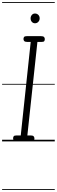

<svg xmlns="http://www.w3.org/2000/svg" viewBox="-25 -1349 542 1832"><path d="M135.5 0Q115.5 0 107.8 -8Q100 -16 100 -27.5Q100 -41 105.8 -48.8Q111.5 -56.5 131.5 -56.5H173L268 -949H234.5Q214.5 -949 206.8 -956.8Q199 -964.5 199 -976.5Q199 -989 205 -996.5Q211 -1004 230.5 -1004H367Q387.5 -1004 395 -996Q402.5 -988 402.5 -976.5Q402.5 -964 397.2 -956.5Q392 -949 372 -949H332L236 -56.5H269.5Q288.5 -56.5 296 -48.5Q303.5 -40.5 303.5 -27.5Q303.5 -15 298.2 -7.5Q293 0 273 0ZM135.5 0Q115.5 0 107.8 -8Q100 -16 100 -27.5Q100 -41 105.8 -48.8Q111.5 -56.5 131.5 -56.5H173L268 -949H234.5Q214.5 -949 206.8 -956.8Q199 -964.5 199 -976.5Q199 -989 205 -996.5Q211 -1004 230.5 -1004H367Q387.5 -1004 395 -996Q402.5 -988 402.5 -976.5Q402.5 -964 397.2 -956.5Q392 -949 372 -949H332L236 -56.5H269.5Q288.5 -56.5 296 -48.5Q303.5 -40.5 303.5 -27.5Q303.5 -15 298.2 -7.5Q293 0 273 0ZM309 -1127Q290.5 -1127 278.8 -1140.5Q267 -1154 267 -1174Q267 -1192 278.5 -1206Q290 -1220 309 -1220Q327.5 -1220 340.5 -1207.2Q353.5 -1194.5 353.5 -1174Q353.5 -1154.5 340.8 -1140.8Q328 -1127 309 -1127ZM-5 455H497.5V463H-5ZM-5 -16H497.5V0H-5ZM-5 -549H497.5V-541H-5ZM-5 -1329H497.5V-1321H-5Z"/></svg>

Font: Edu SA Dotted Guide
Style: Regular
Weight: 400
Designer: Tina and Corey Anderson, Eben Sorkin, Mirko Velimirovic
Foundry: Google for Education
Version: Version 2.000